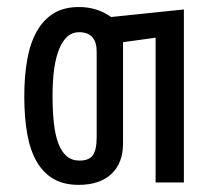

<svg xmlns="http://www.w3.org/2000/svg" viewBox="-20 -517 590 544"><path d="M253.9 -371.1Q253.9 -398.4 241.2 -412.1Q228.5 -425.8 204.1 -425.8Q185.1 -425.8 171.1 -413.6Q157.2 -401.4 147.7 -378.2Q138.2 -355 133.5 -321.8Q128.9 -288.6 128.9 -247.1Q128.9 -203.1 132.6 -168.9Q136.2 -134.8 145.3 -110.8Q154.3 -86.9 168.9 -74.5Q183.6 -62 205.6 -62Q232.4 -62 243.2 -77.4Q253.9 -92.8 253.9 -127.9ZM501 -490.2V0H420.9V-410.2L328.6 -397.5V-110.8Q328.6 -54.7 295.4 -23.9Q262.2 6.8 203.1 6.8Q161.1 6.8 131.8 -10Q102.5 -26.9 84 -59.1Q65.4 -91.3 57.1 -137.9Q48.8 -184.6 48.8 -244.1Q48.8 -301.3 57.1 -347.9Q65.4 -394.5 84 -427.7Q102.5 -460.9 131.8 -479Q161.1 -497.1 203.6 -497.1Q255.4 -497.1 294.9 -468.8Z"/></svg>

Font: Code New Roman
Style: Regular
Weight: 400
Monospace: yes
Designer: Sam Radian
Foundry: Code New Roman
Version: Version 2.00 November 29, 2014